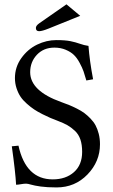

<svg xmlns="http://www.w3.org/2000/svg" viewBox="-20 -840 516 873"><path d="M282.2 -820.3 344.7 -768.1 200.7 -710Q171.4 -698.2 157.7 -698.2Q143.1 -698.2 143.1 -712.9Q143.1 -723.1 158.2 -733.9ZM382.3 -631.3Q387.2 -564.5 403.3 -479.5L372.6 -474.1Q365.7 -498.5 359.9 -515.4Q354 -532.2 342 -554.4Q330.1 -576.7 315.9 -590.3Q301.8 -604 278.6 -613.8Q255.4 -623.5 227.1 -623.5Q178.7 -623.5 147.9 -591.1Q117.2 -558.6 117.2 -511.7Q117.2 -426.3 258.3 -376Q279.3 -368.7 294.7 -362.3Q310.1 -356 329.6 -346.2Q349.1 -336.4 363 -326.2Q377 -315.9 391.4 -301Q405.8 -286.1 414.6 -269.8Q423.3 -253.4 429 -231.4Q434.6 -209.5 434.6 -184.1Q434.6 -105.5 377.7 -46.6Q320.8 12.2 237.3 12.2Q194.3 12.2 165 8.1Q135.7 3.9 121.1 -0.5Q106.4 -4.9 98.6 -4.9Q88.4 -4.9 74.7 -2.4Q61 0 53.2 0Q50.3 -56.2 33.7 -174.8L64 -177.7Q97.7 -24.4 219.7 -24.4Q279.3 -24.4 316.4 -57.4Q353.5 -90.3 353.5 -149.4Q353.5 -182.1 345.5 -205.8Q337.4 -229.5 320.3 -245.4Q303.2 -261.2 286.4 -270.8Q269.5 -280.3 242.7 -290.5Q222.2 -298.3 208.7 -304Q195.3 -309.6 173.1 -320.8Q150.9 -332 135.5 -342.3Q120.1 -352.5 102.3 -368.2Q84.5 -383.8 73.5 -400.1Q62.5 -416.5 55.2 -438.7Q47.9 -460.9 47.9 -484.9Q47.9 -535.2 77.1 -575.9Q106.4 -616.7 148.9 -637.2Q191.4 -657.7 235.8 -657.7Q276.9 -657.7 300.5 -652.8Q324.2 -647.9 343 -641.1Q361.8 -634.3 382.3 -631.3Z"/></svg>

Font: Libertinage
Style: b
Weight: 400
Designer: OSP
Foundry: OSP
Version: Version 1.0; 2008; OFL relea